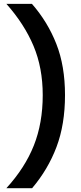

<svg xmlns="http://www.w3.org/2000/svg" viewBox="-20 -796 422 998"><path d="M13.2 182.1Q109.9 76.2 156 -40Q202.1 -156.2 202.1 -301.8Q202.1 -443.4 154.3 -557.1Q106.4 -670.9 13.2 -775.9H146Q228 -682.1 272.9 -567.6Q317.9 -453.1 317.9 -301.8Q317.9 -148.9 273.7 -32Q229.5 85 147 182.1Z"/></svg>

Font: Sora Medium
Style: Regular
Weight: 500
Designer: Jonathan Barnbrook, Julián Moncada
Foundry: Barnbrook Fonts
Version: Version 2.000